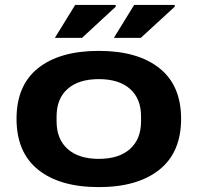

<svg xmlns="http://www.w3.org/2000/svg" viewBox="-20 -745 800 777"><path d="M202.1 -591.8 284.2 -725.1H448.2V-717.8L312 -591.8ZM440.9 -591.8 522.9 -725.1H687V-717.8L549.8 -591.8ZM379.9 12.2Q222.2 12.2 134.5 -58.1Q46.9 -128.4 46.9 -264.2Q46.9 -399.9 134.5 -469.5Q222.2 -539.1 379.9 -539.1Q537.1 -539.1 625 -469.2Q712.9 -399.4 712.9 -264.2Q712.9 -128.4 624.8 -58.1Q536.6 12.2 379.9 12.2ZM550.8 -253.9V-273.9Q550.8 -345.7 506.1 -385.3Q461.4 -424.8 379.9 -424.8Q298.3 -424.8 253.7 -385.3Q209 -345.7 209 -273.9V-253.9Q209 -182.1 253.7 -142.1Q298.3 -102.1 379.9 -102.1Q461.4 -102.1 506.1 -142.1Q550.8 -182.1 550.8 -253.9Z"/></svg>

Font: Archivo Expanded
Style: Bold
Weight: 700
Width: 7
Designer: Hector Gatti
Foundry: Omnibus-Type
Version: Version 2.001